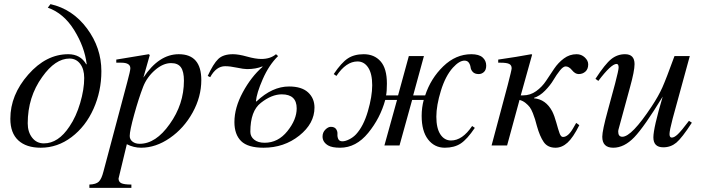

<svg xmlns="http://www.w3.org/2000/svg" viewBox="-20 -703 3396 928"><path d="M211 -666 224 -683Q331 -659 400.5 -565.5Q470 -472 470 -359Q470 -262 432 -177Q394 -92 326 -40.5Q258 11 177 11Q107 11 68.5 -24.5Q30 -60 30 -129Q30 -244 116.5 -342.5Q203 -441 310 -441Q369 -441 397 -392L399 -393Q389 -476 338.5 -557.5Q288 -639 211 -666ZM387 -326Q387 -369 367.5 -394.5Q348 -420 316 -420Q247 -420 184 -331Q114 -234 114 -107Q114 -65 135.5 -37.5Q157 -10 192 -10Q262 -10 316 -92Q348 -139 367.5 -205Q387 -271 387 -326Z M704 -437 673 -328Q748 -441 844 -441Q953 -441 953 -316Q953 -235 911 -159Q869 -83 801 -36Q733 11 662 11Q626 11 593 -6Q553 159 553 160Q553 176 566.5 182.5Q580 189 615 189V205H412V189Q444 188 457.5 175Q471 162 480 126L595 -306Q610 -361 610 -373Q610 -400 566 -400H542V-415L699 -441ZM869 -313Q869 -357 854.5 -377.5Q840 -398 807 -398Q768 -398 729 -364Q690 -330 672 -284Q650 -227 628.5 -149Q607 -71 607 -46Q607 -29 620.5 -18.5Q634 -8 655 -8Q733 -8 800 -103Q869 -199 869 -313Z M1217 -213H1220Q1296 -285 1377 -285Q1438 -285 1469 -256.5Q1500 -228 1500 -183Q1500 -106 1426.5 -47.5Q1353 11 1254 11Q1178 11 1145.5 -21Q1113 -53 1113 -113Q1113 -182 1153.5 -257Q1194 -332 1249 -380L1248 -382Q1217 -369 1174 -369Q1158 -369 1125 -376Q1092 -383 1068 -383Q1025 -383 996 -330L984 -336Q1011 -395 1035 -418Q1059 -441 1106 -441Q1133 -441 1174 -429.5Q1215 -418 1243 -418Q1287 -418 1314 -441L1324 -432Q1280 -389 1250 -320.5Q1220 -252 1217 -213ZM1414 -179Q1414 -247 1342 -247Q1293 -247 1241 -206Q1190 -167 1190 -66Q1190 -43 1208.5 -28Q1227 -13 1259 -13Q1324 -13 1369 -69Q1414 -125 1414 -179Z M1977 -242H2035Q2062 -324 2122.5 -382.5Q2183 -441 2258 -441Q2295 -441 2312.5 -425.5Q2330 -410 2330 -386Q2330 -365 2319 -355Q2308 -345 2294 -345Q2275 -345 2265.5 -355Q2256 -365 2254.5 -377.5Q2253 -390 2246 -400Q2239 -410 2225 -410Q2200 -410 2169 -376Q2133 -336 2111 -264.5Q2089 -193 2089 -139Q2089 -83 2108.5 -53.5Q2128 -24 2160 -24Q2215 -24 2262 -94L2275 -85Q2238 -30 2207 -9.5Q2176 11 2130 11Q2080 11 2049 -29Q2018 -69 2018 -143Q2018 -183 2028 -220H1972L1911 0H1838L1899 -220H1842Q1818 -132 1759.5 -60.5Q1701 11 1624 11Q1585 11 1566 0Q1539 -16 1539 -43Q1539 -63 1552.5 -76.5Q1566 -90 1579 -90Q1597 -90 1604.5 -79Q1612 -68 1611 -55Q1610 -42 1615 -31Q1620 -20 1635 -20Q1649 -20 1668 -29.5Q1687 -39 1701 -54Q1737 -93 1758 -165Q1779 -237 1779 -291Q1779 -347 1759.5 -376.5Q1740 -406 1708 -406Q1653 -406 1606 -336L1593 -345Q1630 -400 1661 -420.5Q1692 -441 1738 -441Q1789 -441 1819.5 -406.5Q1850 -372 1850 -299Q1850 -261 1846 -242H1904L1956 -432H2029Z M2497 -242H2508Q2543 -242 2571.5 -262.5Q2600 -283 2619.5 -312.5Q2639 -342 2658.5 -371Q2678 -400 2705.5 -420.5Q2733 -441 2767 -441Q2790 -441 2806.5 -425.5Q2823 -410 2823 -392Q2823 -369 2809.5 -357Q2796 -345 2777 -345Q2760 -345 2745 -363.5Q2730 -382 2714 -382Q2702 -382 2686 -362Q2670 -342 2655 -316.5Q2640 -291 2614.5 -265Q2589 -239 2561 -230V-228Q2618 -223 2649 -165Q2660 -143 2669 -110Q2678 -77 2684.5 -59Q2691 -41 2701 -41Q2726 -41 2750 -83Q2755 -91 2765 -109L2780 -98Q2750 -38 2723 -13.5Q2696 11 2665 11Q2627 11 2608 -16.5Q2589 -44 2575 -94Q2569 -116 2566 -126.5Q2563 -137 2555.5 -156Q2548 -175 2540.5 -185Q2533 -195 2520 -205.5Q2507 -216 2491 -220L2431 0H2356L2434 -292Q2453 -365 2453 -373Q2453 -388 2441 -394Q2429 -400 2399 -400H2388V-415Q2479 -428 2548 -441L2552 -439Z M3310 -119 3324 -110Q3276 -36 3249 -13.5Q3222 9 3186 9Q3138 9 3138 -39Q3138 -84 3183 -236Q3094 -90 3045.5 -39.5Q2997 11 2944 11Q2891 11 2891 -42Q2891 -72 2918 -170L2953 -299Q2970 -364 2970 -377Q2970 -394 2960 -394Q2934 -394 2872 -312L2858 -322Q2905 -394 2934.5 -417.5Q2964 -441 3001 -441Q3047 -441 3047 -393Q3047 -360 3025 -281L2971 -83Q2968 -74 2968 -67Q2968 -42 2988 -42Q3033 -42 3130 -189Q3163 -239 3181.5 -280.5Q3200 -322 3240 -432H3314L3231 -129Q3216 -72 3216 -55Q3216 -38 3227 -38Q3239 -38 3256 -54Q3273 -70 3310 -119Z"/></svg>

Font: STIX
Style: Italic
Weight: 400
Italic angle: -16.33°
Designer: MicroPress Inc., with final additions and corrections provided by Coen Hoffman, Elsevier (retired)
Version: Version 1.1.1